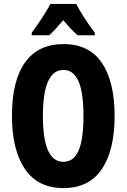

<svg xmlns="http://www.w3.org/2000/svg" viewBox="-20 -950 646 980"><path d="M565 -358Q565 -183 499.5 -86.5Q434 10 304 10Q173 10 107 -87.5Q41 -185 41 -359Q41 -538 108 -631.5Q175 -725 304 -725Q435 -725 500 -629Q565 -533 565 -358ZM199 -358Q199 -124 303 -124Q356 -124 381 -181Q406 -238 406 -358Q406 -478 380.5 -535.5Q355 -593 304 -593Q199 -593 199 -358ZM369 -930Q386 -897 410.5 -859Q435 -821 464 -783V-770H376Q360 -784 342 -803Q324 -822 303 -847Q282 -822 263.5 -802Q245 -782 231 -770H142V-783Q156 -802 175 -829.5Q194 -857 211 -884.5Q228 -912 237 -930Z"/></svg>

Font: Noto Sans Lao ExtraCondensed ExtraBold
Style: Regular
Weight: 800
Width: 2
Designer: Monotype Design Team
Foundry: Monotype Imaging Inc.
Version: Version 2.003; ttfautohint (v1.8.4.7-5d5b)